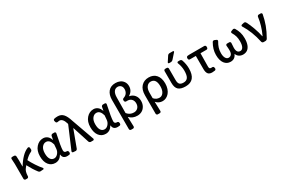

<svg xmlns="http://www.w3.org/2000/svg" viewBox="133 -2312 5902 4015"><g transform="rotate(-30 3084.0 -304.0)"><path d="M554.7 -26.4Q559.6 -20.5 559.6 -14.6Q559.6 -11.7 557.6 -7.8Q553.7 2 543 2.9L484.4 6.8Q481.4 7.8 478.5 7.8Q447.3 7.8 428.7 -16.6Q350.6 -117.2 283.2 -248Q281.2 -252 278.3 -249Q243.2 -205.1 243.2 -205.1Q196.3 -149.4 194.3 -34.2Q193.4 -20.5 183.6 -10.3Q173.8 0 159.2 0H122.1Q107.4 0 97.2 -10.3Q86.9 -20.5 86.9 -35.2V-393.6L80.1 -520.5Q80.1 -531.2 87.9 -540Q95.7 -549.8 109.4 -549.8H154.3Q169.9 -549.8 181.6 -540.5Q193.4 -531.2 195.3 -515.6Q199.2 -479.5 199.2 -418.9V-271.5Q199.2 -268.6 201.2 -268.6Q203.1 -268.6 204.1 -270.5Q266.6 -375 340.8 -450.7Q415 -526.4 493.2 -554.7Q497.1 -555.7 502 -555.7Q509.8 -555.7 516.6 -550.8Q527.3 -543 529.3 -529.3L532.2 -490.2Q533.2 -475.6 524.9 -462.9Q516.6 -450.2 502.9 -444.3Q432.6 -413.1 356.4 -335Q352.5 -332 355.5 -328.1Q392.6 -253.9 446.8 -171.9Q501 -89.8 554.7 -26.4Z M835.9 12.7Q738.3 12.7 679.7 -61Q621.1 -134.8 621.1 -266.6Q621.1 -402.3 692.4 -483.4Q763.7 -564.5 863.3 -564.5Q917 -564.5 960.4 -532.2Q1003.9 -500 1026.4 -432.6Q1027.3 -430.7 1028.8 -430.7Q1030.3 -430.7 1030.3 -432.6L1045.9 -515.6Q1048.8 -530.3 1060.5 -540Q1072.3 -549.8 1086.9 -549.8H1131.8Q1144.5 -549.8 1153.3 -539.6Q1162.1 -529.3 1159.2 -515.6Q1096.7 -226.6 1096.7 -135.7Q1096.7 -109.4 1111.3 -95.2Q1126 -81.1 1150.4 -81.1Q1152.3 -81.1 1153.3 -81.1Q1168 -82 1179.7 -74.7Q1191.4 -67.4 1193.4 -54.7L1197.3 -36.1Q1197.3 -32.2 1197.3 -28.3Q1197.3 -17.6 1192.4 -7.8Q1184.6 5.9 1169.9 8.8Q1149.4 12.7 1124 12.7Q1013.7 12.7 1005.9 -89.8Q1004.9 -91.8 1002.9 -91.8Q1001 -91.8 1000 -89.8Q940.4 12.7 835.9 12.7ZM861.3 -82Q910.2 -82 950.7 -127.9Q991.2 -173.8 996.1 -236.3L1003.9 -333Q1003.9 -336.9 1002.9 -340.8Q966.8 -467.8 877.9 -467.8Q821.3 -467.8 780.8 -416Q740.2 -364.3 740.2 -268.6Q740.2 -178.7 772 -130.4Q803.7 -82 861.3 -82Z M1367.2 -22.5Q1361.3 -7.8 1348.6 0Q1336.9 7.8 1324.2 7.8Q1322.3 7.8 1320.3 6.8L1266.6 2.9Q1253.9 2 1247.1 -8.8Q1243.2 -15.6 1243.2 -21.5Q1243.2 -26.4 1245.1 -32.2L1467.8 -554.7Q1469.7 -558.6 1468.8 -563.5L1464.8 -580.1Q1424.8 -712.9 1343.8 -712.9Q1321.3 -712.9 1301.8 -707Q1289.1 -704.1 1276.4 -710Q1263.7 -715.8 1260.7 -728.5L1252 -756.8Q1248 -771.5 1254.9 -784.7Q1261.7 -797.9 1275.4 -800.8Q1309.6 -809.6 1356.4 -809.6Q1440.4 -809.6 1491.2 -753.4Q1542 -697.3 1580.1 -574.2L1773.4 -32.2Q1774.4 -28.3 1774.4 -24.4Q1774.4 -16.6 1770.5 -10.7Q1762.7 0 1750 0H1696.3Q1680.7 0 1668.5 -9.3Q1656.2 -18.6 1651.4 -33.2L1524.4 -426.8Q1523.4 -428.7 1521 -428.7Q1518.6 -428.7 1517.6 -426.8Z M2052.7 12.7Q1955.1 12.7 1896.5 -61Q1837.9 -134.8 1837.9 -266.6Q1837.9 -402.3 1909.2 -483.4Q1980.5 -564.5 2080.1 -564.5Q2133.8 -564.5 2177.2 -532.2Q2220.7 -500 2243.2 -432.6Q2244.1 -430.7 2245.6 -430.7Q2247.1 -430.7 2247.1 -432.6L2262.7 -515.6Q2265.6 -530.3 2277.3 -540Q2289.1 -549.8 2303.7 -549.8H2348.6Q2361.3 -549.8 2370.1 -539.6Q2378.9 -529.3 2376 -515.6Q2313.5 -226.6 2313.5 -135.7Q2313.5 -109.4 2328.1 -95.2Q2342.8 -81.1 2367.2 -81.1Q2369.1 -81.1 2370.1 -81.1Q2384.8 -82 2396.5 -74.7Q2408.2 -67.4 2410.2 -54.7L2414.1 -36.1Q2414.1 -32.2 2414.1 -28.3Q2414.1 -17.6 2409.2 -7.8Q2401.4 5.9 2386.7 8.8Q2366.2 12.7 2340.8 12.7Q2230.5 12.7 2222.7 -89.8Q2221.7 -91.8 2219.7 -91.8Q2217.8 -91.8 2216.8 -89.8Q2157.2 12.7 2052.7 12.7ZM2078.1 -82Q2127 -82 2167.5 -127.9Q2208 -173.8 2212.9 -236.3L2220.7 -333Q2220.7 -336.9 2219.7 -340.8Q2183.6 -467.8 2094.7 -467.8Q2038.1 -467.8 1997.6 -416Q1957 -364.3 1957 -268.6Q1957 -178.7 1988.8 -130.4Q2020.5 -82 2078.1 -82Z M2550.8 202.1Q2536.1 202.1 2525.9 191.9Q2515.6 181.6 2515.6 167V-542Q2515.6 -662.1 2575.7 -735.4Q2635.7 -808.6 2752 -808.6Q2809.6 -808.6 2857.9 -787.6Q2906.2 -766.6 2938 -720.7Q2969.7 -674.8 2969.7 -611.3Q2969.7 -496.1 2867.2 -431.6Q2864.3 -429.7 2864.3 -427.2Q2864.3 -424.8 2867.2 -424.8Q2942.4 -412.1 2987.8 -356Q3033.2 -299.8 3033.2 -216.8Q3033.2 -144.5 3001.5 -90.3Q2969.7 -36.1 2920.9 -10.7Q2872.1 14.6 2815.4 14.6Q2699.2 14.6 2627 -62.5Q2626 -63.5 2625 -63Q2624 -62.5 2624 -61.5Q2627.9 28.3 2630.9 167Q2630.9 181.6 2621.1 191.9Q2611.3 202.1 2596.7 202.1ZM2785.2 -80.1Q2842.8 -80.1 2881.3 -118.7Q2919.9 -157.2 2919.9 -224.6Q2919.9 -286.1 2883.8 -324.7Q2847.7 -363.3 2780.3 -363.3Q2770.5 -363.3 2761.7 -362.3Q2747.1 -361.3 2735.4 -369.1Q2723.6 -377 2721.7 -390.6L2718.8 -408.2Q2715.8 -421.9 2724.1 -434.1Q2732.4 -446.3 2746.1 -451.2Q2803.7 -470.7 2830.6 -511.2Q2857.4 -551.8 2857.4 -602.5Q2857.4 -657.2 2827.1 -687Q2796.9 -716.8 2752.9 -716.8Q2693.4 -716.8 2660.6 -668Q2627.9 -619.1 2627.9 -530.3Q2624 -366.2 2624 -164.1Q2624 -160.2 2626 -156.2Q2688.5 -80.1 2785.2 -80.1Z M3195.3 202.1Q3181.6 202.1 3171.4 191.9Q3161.1 181.6 3161.1 167V-274.4Q3161.1 -414.1 3230.5 -488.3Q3299.8 -562.5 3410.2 -562.5Q3525.4 -562.5 3589.4 -487.8Q3653.3 -413.1 3653.3 -282.2Q3653.3 -213.9 3634.3 -156.7Q3615.2 -99.6 3583 -62.5Q3550.8 -25.4 3510.3 -5.4Q3469.7 14.6 3425.8 14.6Q3334 14.6 3272.5 -54.7Q3271.5 -55.7 3270.5 -55.2Q3269.5 -54.7 3269.5 -53.7Q3270.5 -25.4 3272 19Q3273.4 63.5 3274.4 98.6Q3275.4 133.8 3276.4 167Q3276.4 181.6 3266.6 191.9Q3256.8 202.1 3242.2 202.1ZM3403.3 -80.1Q3460 -80.1 3497.6 -133.3Q3535.2 -186.5 3535.2 -280.3Q3535.2 -465.8 3405.3 -465.8Q3346.7 -465.8 3308.6 -416Q3270.5 -366.2 3270.5 -277.3V-149.4Q3270.5 -145.5 3272.5 -141.6Q3327.1 -80.1 3403.3 -80.1Z M4129.9 -783.2Q4139.6 -783.2 4143.6 -773.9Q4147.5 -764.6 4141.6 -756.8L4031.2 -632.8Q4008.8 -606.4 3973.6 -606.4H3934.6Q3923.8 -606.4 3918.5 -616.2Q3913.1 -626 3918.9 -635.7L3996.1 -753.9Q4014.6 -783.2 4049.8 -783.2ZM4239.3 -303.7Q4239.3 -11.7 3997.1 -11.7Q3876 -11.7 3822.8 -61.5Q3769.5 -111.3 3769.5 -223.6V-509.8Q3769.5 -524.4 3779.8 -534.7Q3790 -544.9 3803.7 -544.9H3840.8Q3854.5 -544.9 3864.7 -534.7Q3875 -524.4 3875 -509.8V-233.4Q3875 -162.1 3903.3 -132.3Q3931.6 -102.5 3997.1 -102.5Q4065.4 -102.5 4099.1 -150.4Q4132.8 -198.2 4132.8 -314.5Q4132.8 -410.2 4092.8 -512.7Q4088.9 -524.4 4095.7 -534.7Q4102.5 -544.9 4114.3 -544.9H4157.2Q4172.9 -544.9 4185.5 -536.1Q4198.2 -527.3 4203.1 -512.7Q4239.3 -407.2 4239.3 -303.7Z M4619.1 12.7Q4551.8 12.7 4522.9 -25.4Q4494.1 -63.5 4494.1 -139.6V-453.1Q4494.1 -458 4489.3 -458H4350.6Q4335.9 -458 4326.2 -468.3Q4316.4 -478.5 4316.4 -492.2V-509.8Q4316.4 -524.4 4326.2 -535.2Q4335.9 -545.9 4350.6 -546.9L4396.5 -549.8H4751Q4765.6 -549.8 4775.9 -539.6Q4786.1 -529.3 4786.1 -515.6V-492.2Q4786.1 -478.5 4775.9 -468.3Q4765.6 -458 4751 -458H4610.4Q4606.4 -458 4606.4 -454.1Q4602.5 -301.8 4602.5 -133.8Q4602.5 -105.5 4613.8 -93.3Q4625 -81.1 4647.5 -81.1Q4658.2 -81.1 4668.9 -82Q4683.6 -84 4695.3 -76.7Q4707 -69.3 4709 -55.7L4712.9 -36.1Q4715.8 -21.5 4708 -8.8Q4700.2 3.9 4685.5 6.8Q4652.3 12.7 4619.1 12.7Z M5066.4 12.7Q4976.6 12.7 4922.4 -59.1Q4868.2 -130.9 4868.2 -265.6Q4868.2 -400.4 4946.3 -534.2Q4954.1 -547.9 4967.8 -551.8Q4974.6 -553.7 4980.5 -553.7Q4988.3 -553.7 4996.1 -550.8L5038.1 -532.2Q5050.8 -527.3 5054.7 -514.2Q5058.6 -501 5051.8 -490.2Q5014.6 -428.7 4996.1 -370.6Q4977.5 -312.5 4977.5 -244.1Q4977.5 -168 5003.4 -124.5Q5029.3 -81.1 5072.3 -81.1Q5113.3 -81.1 5138.2 -111.8Q5163.1 -142.6 5163.1 -207Q5163.1 -260.7 5156.2 -320.3Q5155.3 -334 5164.6 -344.7Q5173.8 -355.5 5187.5 -355.5H5242.2Q5255.9 -355.5 5265.1 -344.7Q5274.4 -334 5273.4 -320.3Q5266.6 -251 5266.6 -207Q5266.6 -81.1 5354.5 -81.1Q5397.5 -81.1 5422.9 -127.4Q5448.2 -173.8 5448.2 -261.7Q5448.2 -331.1 5433.6 -382.8Q5418.9 -434.6 5383.8 -493.2Q5377 -503.9 5380.9 -517.1Q5384.8 -530.3 5397.5 -535.2L5438.5 -550.8Q5446.3 -554.7 5454.1 -554.7Q5460 -554.7 5466.8 -551.8Q5481.4 -547.9 5489.3 -535.2Q5526.4 -473.6 5545.4 -410.6Q5564.5 -347.7 5564.5 -268.6Q5564.5 -176.8 5541 -113.3Q5517.6 -49.8 5474.1 -18.6Q5430.7 12.7 5369.1 12.7Q5319.3 12.7 5278.8 -11.7Q5238.3 -36.1 5217.8 -85.9Q5217.8 -87.9 5215.8 -87.9Q5213.9 -87.9 5212.9 -85.9Q5171.9 12.7 5066.4 12.7Z M5960 -30.3Q5943.4 0 5908.2 0H5867.2Q5851.6 0 5839.8 -9.8Q5828.1 -19.5 5825.2 -34.2Q5768.6 -302.7 5640.6 -506.8Q5636.7 -513.7 5636.7 -519.5Q5636.7 -524.4 5638.7 -529.3Q5643.6 -541 5656.2 -543.9L5705.1 -555.7Q5710.9 -557.6 5716.8 -557.6Q5725.6 -557.6 5735.4 -553.7Q5749 -547.9 5756.8 -534.2Q5801.8 -451.2 5842.8 -335.4Q5883.8 -219.7 5904.3 -120.1Q5905.3 -118.2 5907.7 -118.2Q5910.2 -118.2 5911.1 -120.1Q6004.9 -325.2 6028.3 -515.6Q6030.3 -530.3 6041 -540Q6051.8 -549.8 6066.4 -549.8H6112.3Q6126 -549.8 6134.8 -540Q6141.6 -531.2 6141.6 -521.5Q6141.6 -518.6 6141.6 -515.6Q6118.2 -388.7 6075.7 -273.4Q6033.2 -158.2 5960 -30.3Z"/></g></svg>

Font: Gen Jyuu GothicL Medium
Style: Regular
Weight: 500
Designer: [Source Han Sans]
Ryoko NISHIZUKA  (kana & ideographs); Paul D. Hunt (Latin, Greek & Cyrillic); Wenlong ZHANG  (bopomofo
Version: Version 1.002.20150607